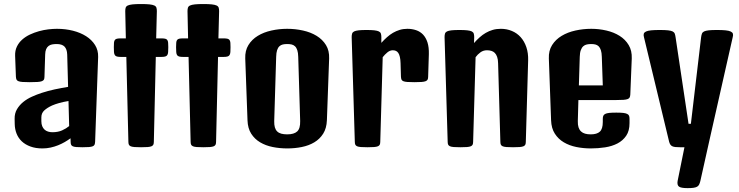

<svg xmlns="http://www.w3.org/2000/svg" viewBox="-20 -737 3699 961"><path d="M53.2 -142.1Q52.7 -169.4 64.9 -190.2Q77.1 -210.9 96.4 -226.6Q115.7 -242.2 140.1 -253.2Q164.6 -264.2 188.5 -272Q219.2 -282.2 253.7 -289.6Q288.1 -296.9 320.8 -302.2L316.4 -463.9Q315.4 -490.7 303 -503.7Q290.5 -516.6 263.7 -516.6Q251 -516.6 240.7 -514.6Q230.5 -512.7 222.9 -506.8Q215.3 -501 210.9 -490.7Q206.5 -480.5 206.1 -464.4L202.6 -353.5Q202.6 -344.2 200 -338.9Q197.3 -333.5 189.5 -330.6Q181.6 -327.6 167.2 -326.7Q152.8 -325.7 128.9 -325.7Q106.9 -325.7 93.3 -326.7Q79.6 -327.6 72.3 -330.6Q64.9 -333.5 62.5 -338.9Q60.1 -344.2 59.6 -353.5L55.7 -457.5Q54.7 -483.4 64.5 -503.7Q74.2 -523.9 91.1 -538.8Q107.9 -553.7 129.6 -564Q151.4 -574.2 175 -580.8Q198.7 -587.4 222.2 -590.1Q245.6 -592.8 265.1 -592.8Q307.1 -592.8 345 -583.3Q382.8 -573.7 411.1 -555.7Q439.5 -537.6 455.8 -511.5Q472.2 -485.4 471.2 -451.7L456.1 -27.8Q455.6 -18.6 453.4 -13.2Q451.2 -7.8 444.3 -4.9Q437.5 -2 425 -1Q412.6 0 392.1 0Q373 0 361.6 -1Q350.1 -2 344 -4.9Q337.9 -7.8 335.7 -13.2Q333.5 -18.6 333.5 -27.8L333 -44.9Q319.8 -35.2 304.2 -26.1Q288.6 -17.1 271 -10Q253.4 -2.9 233.6 1.5Q213.9 5.9 192.4 5.9Q158.2 5.9 132.3 -3.7Q106.4 -13.2 89.1 -29.5Q71.8 -45.9 63 -68.1Q54.2 -90.3 53.7 -115.7ZM187 -130.4Q187 -115.7 191.4 -105.2Q195.8 -94.7 203.1 -88.1Q210.4 -81.5 220.5 -78.4Q230.5 -75.2 242.2 -75.2Q270.5 -75.2 291 -84.5Q311.5 -93.8 326.2 -106L322.8 -231.4Q296.4 -227.1 276.4 -221.4Q256.3 -215.8 240.7 -209Q216.3 -197.8 201.7 -184.3Q187 -170.9 187 -149.4Z M612.3 -452.1H585Q572.3 -452.1 565.2 -454.1Q558.1 -456.1 554.7 -461.4Q551.3 -466.8 550.5 -476.3Q549.8 -485.8 549.8 -501Q549.8 -514.6 550.5 -523.2Q551.3 -531.7 554.7 -536.6Q558.1 -541.5 565.2 -543.2Q572.3 -544.9 585 -544.9H609.9L606.9 -681.2Q606.9 -691.4 609.1 -698.5Q611.3 -705.6 619.6 -709.5Q627.9 -713.4 643.8 -715.1Q659.7 -716.8 686 -716.8Q712.4 -716.8 728.3 -715.1Q744.1 -713.4 752.4 -709.5Q760.7 -705.6 762.9 -698.5Q765.1 -691.4 765.1 -681.2L761.7 -544.9H787.1Q799.8 -544.9 806.9 -543.2Q814 -541.5 817.4 -536.6Q820.8 -531.7 821.5 -523.2Q822.3 -514.6 822.3 -501Q822.3 -485.8 821.5 -476.3Q820.8 -466.8 817.4 -461.4Q814 -456.1 806.9 -454.1Q799.8 -452.1 787.1 -452.1H759.8L750 -27.8Q750 -18.6 747.6 -13.2Q745.1 -7.8 738.3 -4.9Q731.4 -2 719 -1Q706.5 0 686 0Q665.5 0 653.1 -1Q640.6 -2 634 -4.9Q627.4 -7.8 625 -13.2Q622.6 -18.6 622.6 -27.8Z M923.8 -452.1H896.5Q883.8 -452.1 876.7 -454.1Q869.6 -456.1 866.2 -461.4Q862.8 -466.8 862.1 -476.3Q861.3 -485.8 861.3 -501Q861.3 -514.6 862.1 -523.2Q862.8 -531.7 866.2 -536.6Q869.6 -541.5 876.7 -543.2Q883.8 -544.9 896.5 -544.9H921.4L918.5 -681.2Q918.5 -691.4 920.7 -698.5Q922.9 -705.6 931.2 -709.5Q939.5 -713.4 955.3 -715.1Q971.2 -716.8 997.6 -716.8Q1023.9 -716.8 1039.8 -715.1Q1055.7 -713.4 1064 -709.5Q1072.3 -705.6 1074.5 -698.5Q1076.7 -691.4 1076.7 -681.2L1073.2 -544.9H1098.6Q1111.3 -544.9 1118.4 -543.2Q1125.5 -541.5 1128.9 -536.6Q1132.3 -531.7 1133.1 -523.2Q1133.8 -514.6 1133.8 -501Q1133.8 -485.8 1133.1 -476.3Q1132.3 -466.8 1128.9 -461.4Q1125.5 -456.1 1118.4 -454.1Q1111.3 -452.1 1098.6 -452.1H1071.3L1061.5 -27.8Q1061.5 -18.6 1059.1 -13.2Q1056.6 -7.8 1049.8 -4.9Q1043 -2 1030.5 -1Q1018.1 0 997.6 0Q977.1 0 964.6 -1Q952.1 -2 945.6 -4.9Q939 -7.8 936.5 -13.2Q934.1 -18.6 934.1 -27.8Z M1207.5 -444.3Q1206.1 -483.4 1223.4 -511.5Q1240.7 -539.6 1270.3 -557.6Q1299.8 -575.7 1338.4 -584.2Q1377 -592.8 1417.5 -592.8Q1458 -592.8 1496.6 -584.2Q1535.2 -575.7 1564.7 -557.6Q1594.2 -539.6 1611.6 -511.5Q1628.9 -483.4 1627.4 -444.3L1616.2 -135.3Q1614.7 -95.2 1597.7 -68.1Q1580.6 -41 1553.2 -24.7Q1525.9 -8.3 1490.7 -1.2Q1455.6 5.9 1418 5.9Q1379.9 5.9 1344.7 -1.2Q1309.6 -8.3 1282 -24.7Q1254.4 -41 1237.3 -67.9Q1220.2 -94.7 1218.8 -134.8ZM1352.5 -130.9Q1352.1 -112.3 1355.7 -99.6Q1359.4 -86.9 1367.4 -79.1Q1375.5 -71.3 1387.9 -67.9Q1400.4 -64.5 1417.5 -64.5Q1451.7 -64.5 1467.5 -79.1Q1483.4 -93.8 1482.4 -131.3L1472.7 -452.6Q1472.2 -473.1 1468 -485.8Q1463.9 -498.5 1456.5 -505.4Q1449.2 -512.2 1439.5 -514.4Q1429.7 -516.6 1417.5 -516.6Q1405.3 -516.6 1395.5 -514.4Q1385.7 -512.2 1378.4 -505.4Q1371.1 -498.5 1366.9 -485.8Q1362.8 -473.1 1362.3 -452.6Z M1740.2 -551.3Q1740.2 -561.5 1742.4 -568.6Q1744.6 -575.7 1752.2 -579.6Q1759.8 -583.5 1774.7 -585.2Q1789.6 -586.9 1814.5 -586.9Q1839.4 -586.9 1854 -585.2Q1868.7 -583.5 1876.5 -579.6Q1884.3 -575.7 1886.5 -568.6Q1888.7 -561.5 1888.7 -551.3V-522.5Q1902.3 -537.6 1916.7 -550.5Q1931.2 -563.5 1947 -572.8Q1962.9 -582 1980.7 -587.4Q1998.5 -592.8 2019 -592.8Q2042.5 -592.8 2062.7 -585.9Q2083 -579.1 2097.4 -564Q2111.8 -548.8 2119.6 -524.7Q2127.4 -500.5 2126.5 -465.8L2123 -353.5Q2123 -344.2 2120.4 -338.9Q2117.7 -333.5 2110.4 -330.6Q2103 -327.6 2089.6 -326.7Q2076.2 -325.7 2054.2 -325.7Q2032.2 -325.7 2019 -326.7Q2005.9 -327.6 1998.8 -330.6Q1991.7 -333.5 1989.5 -338.9Q1987.3 -344.2 1986.8 -353.5L1984.9 -420.4Q1984.4 -439.5 1981.4 -452.1Q1978.5 -464.8 1973.4 -472.2Q1968.3 -479.5 1961.4 -482.4Q1954.6 -485.4 1945.8 -485.4Q1931.6 -485.4 1918.7 -474.6Q1905.8 -463.9 1895.5 -450.7L1883.3 -27.8Q1883.3 -18.6 1880.9 -13.2Q1878.4 -7.8 1871.6 -4.9Q1864.7 -2 1852.3 -1Q1839.8 0 1819.3 0Q1798.8 0 1786.4 -1Q1773.9 -2 1767.3 -4.9Q1760.7 -7.8 1758.3 -13.2Q1755.9 -18.6 1755.9 -27.8Z M2205.1 -551.3Q2205.1 -561.5 2207.3 -568.6Q2209.5 -575.7 2217 -579.6Q2224.6 -583.5 2239.5 -585.2Q2254.4 -586.9 2279.3 -586.9Q2304.2 -586.9 2319.1 -585.2Q2334 -583.5 2341.6 -579.6Q2349.1 -575.7 2351.3 -568.6Q2353.5 -561.5 2353.5 -551.3L2352.5 -521.5Q2366.2 -537.1 2380.6 -550Q2395 -563 2411.4 -572.5Q2427.7 -582 2446.3 -587.4Q2464.8 -592.8 2486.8 -592.8Q2516.6 -592.8 2542.2 -582Q2567.9 -571.3 2586.2 -550.8Q2604.5 -530.3 2614.5 -501Q2624.5 -471.7 2623.5 -434.6L2611.8 -27.8Q2611.8 -18.6 2609.4 -13.2Q2606.9 -7.8 2600.1 -4.9Q2593.3 -2 2580.8 -1Q2568.4 0 2547.9 0Q2527.3 0 2514.9 -1Q2502.4 -2 2495.8 -4.9Q2489.3 -7.8 2486.8 -13.2Q2484.4 -18.6 2484.4 -27.8L2473.1 -420.4Q2472.7 -439.5 2468.3 -452.1Q2463.9 -464.8 2456.5 -472.2Q2449.2 -479.5 2439.2 -482.4Q2429.2 -485.4 2417.5 -485.4Q2398.9 -485.4 2384.8 -475.1Q2370.6 -464.8 2360.4 -450.7L2348.1 -27.8Q2348.1 -18.6 2345.7 -13.2Q2343.3 -7.8 2336.4 -4.9Q2329.6 -2 2317.1 -1Q2304.7 0 2284.2 0Q2263.7 0 2251.2 -1Q2238.8 -2 2232.2 -4.9Q2225.6 -7.8 2223.1 -13.2Q2220.7 -18.6 2220.7 -27.8Z M2727.1 -444.3Q2725.6 -483.4 2743.4 -511.5Q2761.2 -539.6 2791.3 -557.6Q2821.3 -575.7 2860.1 -584.2Q2898.9 -592.8 2939.5 -592.8Q2978 -592.8 3015.1 -584.2Q3052.2 -575.7 3081.1 -557.6Q3109.9 -539.6 3126.7 -511.5Q3143.6 -483.4 3142.1 -444.3L3134.8 -264.2Q3134.3 -254.9 3131.6 -249.5Q3128.9 -244.1 3121.6 -241.2Q3114.3 -238.3 3100.8 -237.3Q3087.4 -236.3 3065.4 -236.3H2875L2872.1 -130.9Q2871.6 -112.3 2875.7 -99.6Q2879.9 -86.9 2888.2 -79.1Q2896.5 -71.3 2908.7 -67.9Q2920.9 -64.5 2936.5 -64.5Q2967.8 -64.5 2982.4 -78.1Q2997.1 -91.8 2997.1 -126.5V-141.6Q2997.1 -150.9 2999.5 -157Q3002 -163.1 3009 -166.7Q3016.1 -170.4 3029.3 -171.9Q3042.5 -173.3 3064.5 -173.3Q3085.9 -173.3 3099.1 -171.9Q3112.3 -170.4 3119.4 -166.7Q3126.5 -163.1 3128.7 -157.2Q3130.9 -151.4 3130.9 -142.1V-120.6Q3130.9 -82 3114.3 -57.6Q3097.7 -33.2 3070.6 -19Q3043.5 -4.9 3008.5 0.5Q2973.6 5.9 2937 5.9Q2899.9 5.9 2864.7 -1.2Q2829.6 -8.3 2802 -24.7Q2774.4 -41 2757.1 -67.9Q2739.7 -94.7 2738.3 -134.8ZM2997.1 -309.6 2992.2 -452.6Q2991.7 -473.1 2987.5 -485.8Q2983.4 -498.5 2976.3 -505.4Q2969.2 -512.2 2959.7 -514.4Q2950.2 -516.6 2939.5 -516.6Q2927.2 -516.6 2917 -514.4Q2906.7 -512.2 2899.2 -505.4Q2891.6 -498.5 2887 -485.8Q2882.3 -473.1 2881.8 -452.6L2877.4 -309.6Z M3203.1 -551.3Q3200.2 -561.5 3202.4 -568.4Q3204.6 -575.2 3213.4 -579.3Q3222.2 -583.5 3239 -585.2Q3255.9 -586.9 3282.2 -586.9Q3308.6 -586.9 3323.7 -585.2Q3338.9 -583.5 3346.7 -579.6Q3354.5 -575.7 3357.2 -568.6Q3359.9 -561.5 3361.3 -551.3L3426.3 -117.2H3438L3489.3 -551.3Q3490.7 -561.5 3493.4 -568.6Q3496.1 -575.7 3503.9 -579.6Q3511.7 -583.5 3526.9 -585.2Q3542 -586.9 3568.4 -586.9Q3594.7 -586.9 3611.6 -585.2Q3628.4 -583.5 3637.2 -579.3Q3646 -575.2 3648.2 -568.4Q3650.4 -561.5 3647.5 -551.3L3536.1 -58.1L3529.3 -27.8L3485.4 168.9Q3482.9 179.2 3479.5 186.3Q3476.1 193.4 3469.5 197.3Q3462.9 201.2 3451.4 202.9Q3439.9 204.6 3421.4 204.6Q3388.2 204.6 3378.2 196.8Q3368.2 189 3371.6 168.9L3405.8 0H3384.8Q3370.1 0 3360.6 -1Q3351.1 -2 3344.7 -5.1Q3338.4 -8.3 3335 -13.7Q3331.5 -19 3329.1 -27.8Z"/></svg>

Font: Denk One
Style: Regular
Weight: 400
Designer: Irina Smirnova
Foundry: Irina Smirnova
Version: Version 1.002